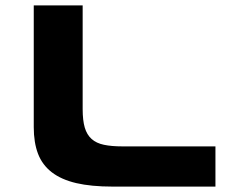

<svg xmlns="http://www.w3.org/2000/svg" viewBox="-20 -691 858 711"><path d="M286.1 -287.1Q286.1 -245.1 293.9 -218.5Q301.8 -191.9 319.3 -176.3Q336.9 -160.6 365 -154.8Q393.1 -148.9 434.1 -148.9H777.8V0H397Q317.9 0 262.5 -12.9Q207 -25.9 171.9 -53Q136.7 -80.1 120.8 -121.6Q105 -163.1 105 -220.2V-670.9H286.1Z"/></svg>

Font: Syncopate
Style: Bold
Weight: 700
Designer: Astigmatic (AOETI)
Foundry: Astigmatic (AOETI)
Version: Version 1.001 2011